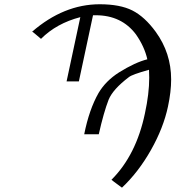

<svg xmlns="http://www.w3.org/2000/svg" viewBox="-20 -718 817 894"><path d="M499 119.1Q614.3 3.9 654.8 -189.9Q674.8 -281.7 674.8 -356Q674.8 -380.9 673.8 -393.1Q594.7 -371.1 580.1 -358.9Q505.9 -302.7 485.8 -253.9Q462.9 -194.8 439.9 -92.8H372.1Q395 -208 439 -285.2Q472.2 -341.3 534.2 -380.9Q609.4 -427.7 666 -441.9Q652.8 -501 612.8 -558.1Q545.9 -647 425.8 -647Q425.8 -647 413.1 -647L347.2 -338.9H290L354 -638.2Q243.2 -609.4 170.9 -537.1Q130.9 -571.3 129.9 -570.8Q276.9 -697.8 443.8 -698.2Q539.1 -698.2 596.4 -669.2Q653.8 -640.1 705.1 -569.8Q776.9 -470.7 776.9 -348.1Q776.9 -291 762.2 -222.2Q741.2 -123 683.1 -20Q625 83 547.9 155.8Q499 120.1 499 119.1Z"/></svg>

Font: Linux Libertine
Style: Italic
Weight: 400
Italic angle: -12°
Designer: Philipp H. Poll
Foundry: Philipp H. Poll
Version: Version 5.1.6 ; ttfautohint (v0.9)